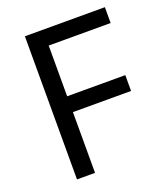

<svg xmlns="http://www.w3.org/2000/svg" viewBox="-132 -807 783 900"><g transform="rotate(-20 259.5 -357.0)"><path d="M97 0V-714H496V-635H187V-382H477V-303H187V0Z"/></g></svg>

Font: Noto Sans Symbols
Style: Regular
Weight: 400
Designer: Monotype Design Team
Foundry: Monotype Imaging Inc.
Version: Version 2.002